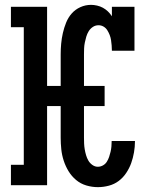

<svg xmlns="http://www.w3.org/2000/svg" viewBox="-20 -763 640 791"><path d="M383 8Q359 8 335.5 1Q312 -6 293.5 -21.5Q275 -37 262.5 -57.5Q250 -78 242.5 -101Q235 -124 232.5 -148Q230 -172 230 -196V-326H174V0H25V-84H78V-651H25V-735H174V-409H230V-539Q230 -561 232 -583Q234 -605 239 -627Q244 -649 252.5 -670Q261 -691 275.5 -707.5Q290 -724 311 -733.5Q332 -743 355 -743Q367 -743 380 -740Q393 -737 404 -731Q415 -725 424.5 -716Q434 -707 441 -696V-735H534V-554H441Q441 -565 440 -576Q439 -587 437.5 -597.5Q436 -608 432 -618.5Q428 -629 422 -638.5Q416 -648 406.5 -653.5Q397 -659 386 -659Q373 -659 362.5 -652Q352 -645 345.5 -634.5Q339 -624 335.5 -612Q332 -600 329.5 -588Q327 -576 326.5 -563.5Q326 -551 326 -539V-409H411V-326H326V-196Q326 -184 326.5 -172Q327 -160 329 -148Q331 -136 334.5 -124Q338 -112 344 -101.5Q350 -91 360.5 -83.5Q371 -76 383 -76Q394 -76 404 -81.5Q414 -87 420 -96.5Q426 -106 429.5 -116.5Q433 -127 435.5 -137.5Q438 -148 439 -159Q440 -170 440 -181Q440 -182 440 -182Q440 -182 440 -182H536Q536 -182 536 -181.5Q536 -181 536 -180Q536 -158 532 -135Q528 -112 520.5 -91Q513 -70 500 -50.5Q487 -31 469 -17.5Q451 -4 428.5 2Q406 8 383 8Z"/></svg>

Font: Iosevka Curly Slab MdEx
Style: Regular
Weight: 500
Width: 7
Monospace: yes
Designer: Belleve Invis
Foundry: Belleve Invis
Version: Version 11.1.0; ttfautohint (v1.8.3)